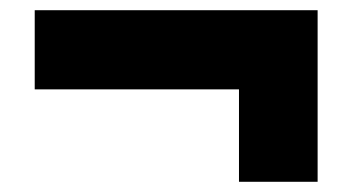

<svg xmlns="http://www.w3.org/2000/svg" viewBox="-20 -510 700 376"><path d="M448 -154H602V-490H48V-335H448Z"/></svg>

Font: Archivo Black
Style: Regular
Weight: 900
Designer: Hector Gatti
Foundry: Omnibus-Type
Version: Version 2.001